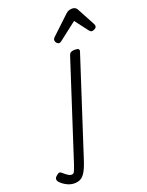

<svg xmlns="http://www.w3.org/2000/svg" viewBox="-525 -950 1204 1576"><g transform="rotate(-20 77.0 -162.5)"><path d="M-158 515Q-194 515 -226.5 497.5Q-259 480 -279 458Q-291 444 -289.5 430Q-288 416 -272 404Q-257 390 -246.5 389.5Q-236 389 -224 401Q-202 420 -187 430Q-172 440 -156 440Q-140 440 -132 424.5Q-124 409 -110 367L167 -488Q172 -502 184 -508.5Q196 -515 217 -515Q241 -515 249.5 -508Q258 -501 253 -486L-24 368Q-45 432 -65.5 463.5Q-86 495 -109 505Q-132 515 -158 515ZM118 -610Q105 -610 95.5 -621Q86 -632 86 -644Q86 -653 90 -659Q94 -665 98 -669L256 -818Q270 -831 284 -835.5Q298 -840 314 -840Q327 -840 338.5 -833.5Q350 -827 356 -814L438 -661Q442 -654 443 -649Q444 -644 444 -639Q444 -627 429.5 -618.5Q415 -610 405 -610Q395 -610 389.5 -615Q384 -620 379 -626L293 -739L146 -625Q140 -621 133 -615.5Q126 -610 118 -610Z"/></g></svg>

Font: Playwrite CA
Style: Regular
Weight: 400
Designer: Veronika Burian, José Scaglione
Foundry: TypeTogether
Version: Version 1.002